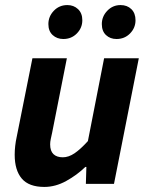

<svg xmlns="http://www.w3.org/2000/svg" viewBox="-20 -726 584 758"><path d="M155 12Q94 12 66 -21Q38 -54 38 -115Q38 -132 40 -150Q42 -168 46 -186L108 -496H244L186 -203Q183 -189 180.5 -177.5Q178 -166 178 -156Q178 -130 191 -117.5Q204 -105 228 -105Q251 -105 274.5 -121Q298 -137 327 -169L391 -496H528L430 0H319L321 -67H317Q284 -35 241.5 -11.5Q199 12 155 12ZM230 -572Q205 -572 188 -587.5Q171 -603 171 -631Q171 -661 192.5 -683.5Q214 -706 246 -706Q271 -706 288 -690Q305 -674 305 -646Q305 -616 283.5 -594Q262 -572 230 -572ZM440 -572Q415 -572 398.5 -587.5Q382 -603 382 -631Q382 -661 403.5 -683.5Q425 -706 456 -706Q482 -706 498.5 -690Q515 -674 515 -646Q515 -616 493.5 -594Q472 -572 440 -572Z"/></svg>

Font: Source Sans 3 ExtraLight
Style: Bold Italic
Weight: 700
Italic angle: -11°
Version: Version 3.052;hotconv 1.1.0;makeotfexe 2.6.0